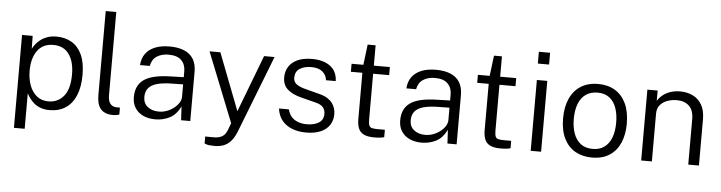

<svg xmlns="http://www.w3.org/2000/svg" viewBox="-51 -987 5239 1396"><g transform="rotate(5 2568.0 -289.0)"><path d="M80 161V-517H157.5L159 -422.5Q166.5 -438 180.2 -456Q194 -474 215 -490.2Q236 -506.5 264.8 -516.8Q293.5 -527 331 -527Q394 -527 442 -499Q490 -471 516.8 -413Q543.5 -355 543.5 -266Q543.5 -179 518.2 -117.2Q493 -55.5 444.5 -22.8Q396 10 326 10Q288.5 10 260.5 -0.5Q232.5 -11 212.5 -28Q192.5 -45 179.5 -63.2Q166.5 -81.5 158.5 -98V161ZM313 -52.5Q381.5 -52.5 424.2 -104Q467 -155.5 467 -263Q467 -355 428.2 -409.8Q389.5 -464.5 313 -464.5Q237 -464.5 197.2 -409Q157.5 -353.5 157.5 -263Q157.5 -204 175.2 -156.2Q193 -108.5 227.5 -80.5Q262 -52.5 313 -52.5Z M792 5.5Q755 5.5 731.2 -5.2Q707.5 -16 694.2 -35Q681 -54 676 -78.5Q671 -103 671 -130V-743H748V-136.5Q748 -94 764 -74.2Q780 -54.5 806 -53L835 -52.5V-1.5Q824 2 812.5 3.8Q801 5.5 792 5.5Z M1098 10Q1047.5 10 1009.5 -7.8Q971.5 -25.5 950.2 -58.5Q929 -91.5 929 -138Q929 -224 987.8 -265.5Q1046.5 -307 1178 -310.5L1278 -313.5V-356.5Q1278 -407 1247.2 -437.2Q1216.5 -467.5 1152.5 -467Q1104.5 -467 1069.2 -444.8Q1034 -422.5 1024.5 -373.5H953.5Q956.5 -422 981 -456.2Q1005.5 -490.5 1050 -508.8Q1094.5 -527 1156.5 -527Q1220.5 -527 1264.2 -508.2Q1308 -489.5 1330.5 -452.2Q1353 -415 1353 -360V0H1286L1280.5 -99.5Q1249.5 -38 1201.8 -14Q1154 10 1098 10ZM1120 -48.5Q1148 -48.5 1175.8 -58.5Q1203.5 -68.5 1226.5 -86Q1249.5 -103.5 1263.5 -125Q1277.5 -146.5 1278 -169V-261L1194.5 -259.5Q1129 -258.5 1087.2 -246.5Q1045.5 -234.5 1025.2 -209.8Q1005 -185 1005 -145Q1005 -99.5 1037 -74Q1069 -48.5 1120 -48.5Z M1545.5 165Q1502 165 1486.5 159.2Q1471 153.5 1471 153.5V102.5L1524 103Q1551.5 104 1570.2 99Q1589 94 1600.5 85.2Q1612 76.5 1618.8 65.8Q1625.5 55 1630 44.5L1650.5 -10L1448.5 -517H1527.5L1688 -101L1846.5 -517H1923L1703 48.5Q1684.5 93.5 1661.2 118.8Q1638 144 1609 154.5Q1580 165 1545.5 165Z M2198 10Q2144 10 2098.8 -6.8Q2053.5 -23.5 2024.2 -58.2Q1995 -93 1987.5 -147H2060Q2067 -116 2085.5 -94.5Q2104 -73 2132.8 -61.8Q2161.5 -50.5 2198 -50.5Q2253 -50.5 2286.5 -71.8Q2320 -93 2320 -137Q2320 -167.5 2302.8 -186Q2285.5 -204.5 2250.5 -213L2139 -241.5Q2078 -257 2042 -288.2Q2006 -319.5 2005.5 -375.5Q2005.5 -420 2026.8 -454Q2048 -488 2090.5 -507.5Q2133 -527 2197 -527Q2278.5 -527 2328.5 -490.5Q2378.5 -454 2381.5 -381.5H2310.5Q2305.5 -421 2276.5 -444.2Q2247.5 -467.5 2196.5 -467.5Q2144 -467.5 2111.2 -446Q2078.5 -424.5 2078.5 -379.5Q2078.5 -349.5 2101 -332.8Q2123.5 -316 2166.5 -305L2275.5 -276.5Q2309.5 -267.5 2331.8 -252.8Q2354 -238 2367.2 -219.8Q2380.5 -201.5 2386.2 -181Q2392 -160.5 2392 -141.5Q2392 -95 2369.5 -61Q2347 -27 2303.8 -8.5Q2260.5 10 2198 10Z M2764.5 -458.5H2647.5V-125Q2647.5 -95 2653.2 -81.2Q2659 -67.5 2673.8 -63.8Q2688.5 -60 2715 -60H2768V-6Q2758.5 -2.5 2739.8 -0.2Q2721 2 2695 2Q2645.5 2 2618.2 -12Q2591 -26 2580 -53.5Q2569 -81 2569 -122.5V-458.5H2485V-517H2571L2589.5 -666H2647.5V-517.5H2764.5Z M3042 10Q2991.5 10 2953.5 -7.8Q2915.5 -25.5 2894.2 -58.5Q2873 -91.5 2873 -138Q2873 -224 2931.8 -265.5Q2990.5 -307 3122 -310.5L3222 -313.5V-356.5Q3222 -407 3191.2 -437.2Q3160.5 -467.5 3096.5 -467Q3048.5 -467 3013.2 -444.8Q2978 -422.5 2968.5 -373.5H2897.5Q2900.5 -422 2925 -456.2Q2949.5 -490.5 2994 -508.8Q3038.5 -527 3100.5 -527Q3164.5 -527 3208.2 -508.2Q3252 -489.5 3274.5 -452.2Q3297 -415 3297 -360V0H3230L3224.5 -99.5Q3193.5 -38 3145.8 -14Q3098 10 3042 10ZM3064 -48.5Q3092 -48.5 3119.8 -58.5Q3147.5 -68.5 3170.5 -86Q3193.5 -103.5 3207.5 -125Q3221.5 -146.5 3222 -169V-261L3138.5 -259.5Q3073 -258.5 3031.2 -246.5Q2989.5 -234.5 2969.2 -209.8Q2949 -185 2949 -145Q2949 -99.5 2981 -74Q3013 -48.5 3064 -48.5Z M3686.5 -458.5H3569.5V-125Q3569.5 -95 3575.2 -81.2Q3581 -67.5 3595.8 -63.8Q3610.5 -60 3637 -60H3690V-6Q3680.5 -2.5 3661.8 -0.2Q3643 2 3617 2Q3567.5 2 3540.2 -12Q3513 -26 3502 -53.5Q3491 -81 3491 -122.5V-458.5H3407V-517H3493L3511.5 -666H3569.5V-517.5H3686.5Z M3913.5 -517V0H3837.5V-517ZM3916 -722.5V-636.5H3834V-722.5Z M4285 10Q4215 10 4162.2 -20.2Q4109.5 -50.5 4080.5 -110Q4051.5 -169.5 4051.5 -256.5Q4051.5 -337.5 4078.2 -398.5Q4105 -459.5 4157 -493.2Q4209 -527 4285.5 -527Q4355.5 -527 4407.2 -496.2Q4459 -465.5 4487.8 -405.2Q4516.5 -345 4516.5 -256.5Q4516.5 -177.5 4490.5 -117.5Q4464.5 -57.5 4413.2 -23.8Q4362 10 4285 10ZM4285.5 -53Q4334 -53 4368.2 -77Q4402.5 -101 4420.8 -147Q4439 -193 4439 -258.5Q4439 -317.5 4423 -364Q4407 -410.5 4373 -437.2Q4339 -464 4285.5 -464Q4236 -464 4201.2 -440.2Q4166.5 -416.5 4148 -370.5Q4129.5 -324.5 4129.5 -258.5Q4129.5 -199.5 4145.8 -153.2Q4162 -107 4196.5 -80Q4231 -53 4285.5 -53Z M4644 0V-517H4719V-441.5Q4732 -464 4754.8 -483Q4777.5 -502 4810.2 -513.5Q4843 -525 4884 -525Q4934 -525 4975.2 -505.2Q5016.5 -485.5 5041 -444Q5065.5 -402.5 5065.5 -337.5V0H4987.5V-330.5Q4987.5 -396.5 4954 -428Q4920.5 -459.5 4865.5 -459.5Q4828 -459.5 4795 -447.5Q4762 -435.5 4742 -411Q4722 -386.5 4722 -349.5V0Z"/></g></svg>

Font: Public Sans Thin Light
Style: Regular
Weight: 300
Version: Version 1.007